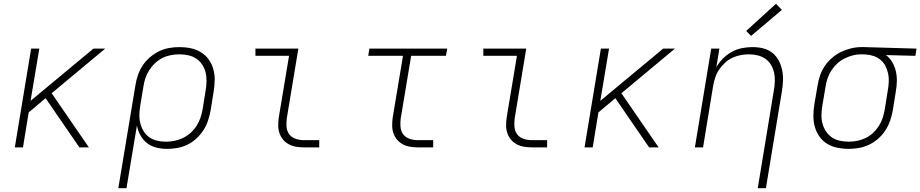

<svg xmlns="http://www.w3.org/2000/svg" viewBox="-20 -776 4846 1011"><path d="M58 0 144 -520H187L141 -245L472 -520H534L252 -285L448 0H398L220 -259L131 -184L101 0Z M603 215 693 -326Q697 -353 706 -379.5Q715 -406 730.5 -430Q746 -454 768.5 -473.5Q791 -493 816.5 -505.5Q842 -518 869.5 -523Q897 -528 924 -528Q955 -528 984 -522Q1013 -516 1037 -501.5Q1061 -487 1078 -464Q1095 -441 1103 -413Q1111 -385 1110.5 -355Q1110 -325 1105 -294L1089 -194Q1084 -168 1075.5 -141.5Q1067 -115 1051.5 -91Q1036 -67 1014.5 -47Q993 -27 967.5 -14.5Q942 -2 914.5 3Q887 8 861 8Q831 8 803 1Q775 -6 754 -22.5Q733 -39 719.5 -63.5Q706 -88 701 -115L646 215ZM853 -30Q876 -30 899 -34.5Q922 -39 943.5 -49.5Q965 -60 983.5 -76.5Q1002 -93 1015 -113.5Q1028 -134 1035.5 -156Q1043 -178 1047 -201L1063 -301Q1067 -325 1067.5 -349Q1068 -373 1062.5 -395Q1057 -417 1044.5 -436Q1032 -455 1013 -467.5Q994 -480 971 -485Q948 -490 924 -490Q902 -490 879 -485.5Q856 -481 835 -470.5Q814 -460 796 -443Q778 -426 765.5 -406Q753 -386 745.5 -364Q738 -342 735 -319L719 -223Q715 -199 714 -175Q713 -151 718.5 -128.5Q724 -106 735.5 -86.5Q747 -67 765 -54Q783 -41 806 -35.5Q829 -30 853 -30Z M1580 0Q1559 0 1538.5 -3.5Q1518 -7 1500.5 -16.5Q1483 -26 1470.5 -41Q1458 -56 1451.5 -75Q1445 -94 1445 -115.5Q1445 -137 1448 -158L1502 -482H1325V-520H1551L1490 -152Q1487 -129 1489 -107Q1491 -85 1503.5 -68.5Q1516 -52 1537 -45Q1558 -38 1580 -38H1661V0Z M2180 0Q2159 0 2138.5 -3.5Q2118 -7 2100.5 -16.5Q2083 -26 2070.5 -41Q2058 -56 2051.5 -75Q2045 -94 2045 -115.5Q2045 -137 2048 -158L2102 -482H1919L1925 -520H2335L2328 -482H2145L2090 -152Q2087 -129 2089 -107Q2091 -85 2103.5 -68.5Q2116 -52 2137 -45Q2158 -38 2180 -38H2261V0Z M2780 0Q2759 0 2738.5 -3.5Q2718 -7 2700.5 -16.5Q2683 -26 2670.5 -41Q2658 -56 2651.5 -75Q2645 -94 2645 -115.5Q2645 -137 2648 -158L2702 -482H2525V-520H2751L2690 -152Q2687 -129 2689 -107Q2691 -85 2703.5 -68.5Q2716 -52 2737 -45Q2758 -38 2780 -38H2861V0Z M3058 0 3144 -520H3187L3141 -245L3472 -520H3534L3252 -285L3448 0H3398L3220 -259L3131 -184L3101 0Z M3970 215 4055 -301Q4059 -324 4060 -347.5Q4061 -371 4056 -393.5Q4051 -416 4039.5 -435Q4028 -454 4010 -466.5Q3992 -479 3969.5 -484.5Q3947 -490 3923 -490Q3901 -490 3878.5 -485.5Q3856 -481 3835 -471Q3814 -461 3796.5 -444.5Q3779 -428 3766 -408.5Q3753 -389 3746 -367Q3739 -345 3735 -323L3682 0H3639L3725 -520H3768L3752 -422Q3766 -447 3787 -468Q3808 -489 3833.5 -503Q3859 -517 3887 -522.5Q3915 -528 3942 -528Q3971 -528 3998 -521.5Q4025 -515 4046 -498.5Q4067 -482 4080 -458Q4093 -434 4098.5 -407Q4104 -380 4103 -351.5Q4102 -323 4097 -294L4013 215ZM3935 -587 3909 -613 4066 -756 4097 -724Z M4449 8Q4419 8 4389.5 2Q4360 -4 4336 -18.5Q4312 -33 4295.5 -56Q4279 -79 4271 -107Q4263 -135 4263 -165Q4263 -195 4268 -226L4285 -326Q4289 -352 4298 -378.5Q4307 -405 4323 -428.5Q4339 -452 4361.5 -471.5Q4384 -491 4409.5 -503Q4435 -515 4462 -521.5Q4489 -528 4516 -528Q4520 -528 4523.5 -528Q4527 -528 4531 -528L4806 -520L4800 -482L4645 -486Q4665 -471 4678 -449Q4691 -427 4697 -401.5Q4703 -376 4702.5 -349Q4702 -322 4697 -294L4681 -194Q4676 -167 4667 -140.5Q4658 -114 4642.5 -90Q4627 -66 4605 -46.5Q4583 -27 4557 -14.5Q4531 -2 4503.5 3Q4476 8 4449 8ZM4449 -30Q4472 -30 4494.5 -34.5Q4517 -39 4538.5 -49.5Q4560 -60 4578 -77Q4596 -94 4608.5 -114Q4621 -134 4628 -156Q4635 -178 4639 -201L4655 -301Q4659 -323 4660 -345.5Q4661 -368 4656.5 -389Q4652 -410 4642.5 -428.5Q4633 -447 4617 -460.5Q4601 -474 4580.5 -481Q4560 -488 4538 -489L4525 -490Q4522 -490 4519 -490Q4516 -490 4513 -490Q4491 -490 4469 -484Q4447 -478 4426 -467.5Q4405 -457 4387.5 -440.5Q4370 -424 4357.5 -404.5Q4345 -385 4337.5 -363Q4330 -341 4327 -319L4310 -219Q4306 -195 4305.5 -171Q4305 -147 4311 -125Q4317 -103 4329.5 -84Q4342 -65 4360.5 -52.5Q4379 -40 4402 -35Q4425 -30 4449 -30Z"/></svg>

Font: Iosevka SS04 XLt Ex
Style: Italic
Weight: 200
Width: 7
Italic angle: -9°
Monospace: yes
Designer: Belleve Invis
Foundry: Belleve Invis
Version: Version 19.0.0; ttfautohint (v1.8.4)